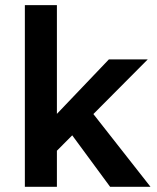

<svg xmlns="http://www.w3.org/2000/svg" viewBox="-20 -723 607 743"><path d="M176.8 -116.2V-257.8L401.4 -493.2H551.8ZM76.2 0V-703.1H200.2V0ZM406.2 0 234.4 -233.4 312.5 -318.4 562.5 0Z"/></svg>

Font: Sen
Style: Bold
Weight: 700
Designer: Kosal Sen, Philatype
Foundry: Philatype
Version: Version 2.000;gftools[0.9.31]